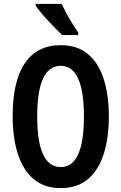

<svg xmlns="http://www.w3.org/2000/svg" viewBox="-20 -956 623 986"><path d="M539 -358Q539 -248 512.5 -165Q486 -82 431.5 -36Q377 10 292 10Q207 10 152.5 -36.5Q98 -83 71.5 -166Q45 -249 45 -359Q45 -540 108 -632Q171 -724 292 -724Q377 -724 431.5 -678.5Q486 -633 512.5 -550.5Q539 -468 539 -358ZM171 -358Q171 -98 292 -98Q411 -98 411 -358Q411 -618 292 -618Q171 -618 171 -358ZM297 -936Q307 -914 322 -886Q337 -858 353.5 -831.5Q370 -805 382 -788V-776H300Q282 -792 254.5 -820.5Q227 -849 201.5 -878Q176 -907 163 -927V-936Z"/></svg>

Font: Noto Sans Bengali ExtraCondensed SemiBold
Style: Regular
Weight: 600
Width: 2
Designer: Joana Ranito - Universal Thirst; Jelle Bosma - Monotype Design Team
Foundry: Universal Thirst ehf.
Version: Version 3.000; ttfautohint (v1.8.4.7-5d5b)